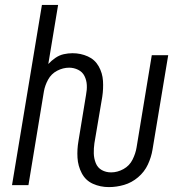

<svg xmlns="http://www.w3.org/2000/svg" viewBox="-20 -755 760 783"><path d="M424 8Q455 8 486 -1Q517 -10 543 -32Q569 -54 583 -84Q597 -114 602 -145L666 -530H599L537 -154Q533 -129 520.5 -104Q508 -79 483.5 -65.5Q459 -52 433 -52Q412 -52 395 -61.5Q378 -71 370.5 -90Q363 -109 362.5 -129.5Q362 -150 365 -171L397 -360Q402 -393 400 -425Q398 -457 382.5 -484.5Q367 -512 338 -525Q309 -538 276 -538Q258 -538 240 -534Q222 -530 206 -519Q190 -508 177 -494L217 -735H151L29 0H96L159 -382Q163 -406 176 -430Q189 -454 213 -466.5Q237 -479 262 -479Q281 -479 298.5 -470.5Q316 -462 324.5 -445Q333 -428 334 -408.5Q335 -389 331 -369L300 -180Q294 -146 296 -112Q298 -78 313.5 -48.5Q329 -19 359 -5.5Q389 8 424 8Z"/></svg>

Font: Iosevka Sparkle Light
Style: Italic
Weight: 300
Italic angle: -9°
Designer: Belleve Invis
Foundry: Belleve Invis
Version: Version 4.5.0; ttfautohint (v1.8.3)